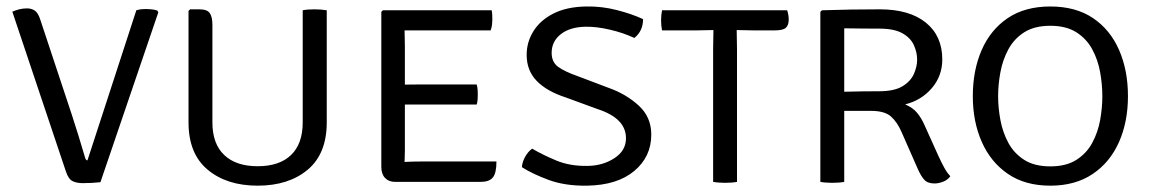

<svg xmlns="http://www.w3.org/2000/svg" viewBox="-20 -575 3631 607"><path d="M411 -542.5Q419 -545 427.2 -545.8Q435.5 -546.5 442 -546.5Q449 -546.5 459.2 -545.5Q469.5 -544.5 477.5 -541.5L480.5 -536L297.5 1Q270.5 4 241.5 4Q223 4 209.8 -2.2Q196.5 -8.5 188.5 -32.5L19 -538Q30 -543 41.8 -545.8Q53.5 -548.5 65.5 -548.5Q79.5 -548.5 90 -541.5Q100.5 -534.5 107.5 -512.5L206.5 -214Q216 -185.5 228.2 -145.8Q240.5 -106 249.5 -75Q252 -68 256.5 -68Z M1013 -188Q1013 -89 952.8 -38.5Q892.5 12 794.5 12Q697 12 636.5 -38.5Q576 -89 576 -188V-540.5L581 -545.5H610.5Q635 -545.5 643.2 -533.5Q651.5 -521.5 651.5 -496.5V-188Q651.5 -120.5 688.8 -85Q726 -49.5 794.5 -49.5Q863.5 -49.5 900.2 -85Q937 -120.5 937 -188V-542.5Q951.5 -545.5 973.5 -545.5Q983.5 -545.5 994 -544.8Q1004.5 -544 1013 -542.5Z M1549.5 -64.5Q1549.5 -27.5 1538 -13.8Q1526.5 0 1500 0H1229Q1209 0 1197.2 -12.5Q1185.5 -25 1185.5 -47.5V-537.5L1190.5 -542.5H1534.5Q1536 -534.5 1536.2 -526.8Q1536.5 -519 1536.5 -512.5Q1536.5 -506 1535.5 -496.8Q1534.5 -487.5 1531 -479H1313.5Q1303 -479 1288.5 -479Q1274 -479 1259 -479Q1259 -470 1259.5 -456.8Q1260 -443.5 1260 -428.5V-307.5Q1275 -307.5 1289.2 -307.8Q1303.5 -308 1313.5 -308H1487Q1489.5 -300 1490 -291Q1490.5 -282 1490.5 -276Q1490.5 -269.5 1490 -260.8Q1489.5 -252 1487 -244.5H1313.5Q1303.5 -244.5 1289.2 -244.5Q1275 -244.5 1260 -244.5V-99Q1260 -89.5 1259.5 -78.8Q1259 -68 1259 -63Q1282 -64.5 1315 -64.5Z M1630 -46.5Q1631 -63 1640.5 -79.8Q1650 -96.5 1662.5 -105Q1695.5 -85.5 1738.8 -67.5Q1782 -49.5 1837.5 -50.5Q1885.5 -51 1922.2 -74.8Q1959 -98.5 1959 -138Q1959 -201 1869.5 -230L1768.5 -267Q1708.5 -286.5 1676.8 -319.2Q1645 -352 1645 -401.5Q1645 -442.5 1666.8 -477Q1688.5 -511.5 1730.2 -532.5Q1772 -553.5 1833 -554.5Q1882.5 -555.5 1930.8 -543Q1979 -530.5 2013 -514.5Q2013 -477 1985.5 -455Q1950 -471.5 1908.2 -481.2Q1866.5 -491 1831 -490.5Q1781.5 -489.5 1752.8 -466.8Q1724 -444 1724 -408Q1724 -378.5 1744.8 -363.5Q1765.5 -348.5 1807 -334L1903.5 -297.5Q1959 -278 1999 -241.5Q2039 -205 2039 -149.5Q2039 -79.5 1985.2 -34.5Q1931.5 10.5 1835.5 12Q1766.5 13 1714.5 -6.2Q1662.5 -25.5 1630 -46.5Z M2234.5 -420.5Q2234.5 -436.5 2235 -450Q2235.5 -463.5 2235.5 -480Q2226 -480 2210 -479.5Q2194 -479 2185 -479H2073Q2070 -494.5 2070 -510.5Q2070 -527 2073 -542.5H2468.5Q2473.5 -528.5 2473.5 -513Q2473.5 -496 2464.8 -487.5Q2456 -479 2430.5 -479H2359.5Q2351 -479 2334.2 -479.5Q2317.5 -480 2309 -480Q2309 -463.5 2309.5 -450Q2310 -436.5 2310 -420.5V0Q2294.5 3 2272.5 3Q2263.5 3 2253 2.2Q2242.5 1.5 2234.5 0Z M2959 -387Q2959 -335 2925.8 -296.2Q2892.5 -257.5 2841.5 -245Q2865.5 -235 2879.2 -218.5Q2893 -202 2903 -179L2947 -81.5Q2956 -62 2965.2 -45Q2974.5 -28 2984.5 -18Q2976.5 -6.5 2962.2 -0.8Q2948 5 2934.5 5Q2912.5 5 2902 -6.8Q2891.5 -18.5 2882 -40L2830.5 -157Q2817 -188.5 2797 -206.5Q2777 -224.5 2733.5 -224.5H2649V0Q2633 3 2611 3Q2601.5 3 2591.2 2.2Q2581 1.5 2573.5 0V-537.5L2578.5 -542.5Q2627 -544 2671.2 -544.8Q2715.5 -545.5 2761.5 -545.5Q2855 -545.5 2907 -503.5Q2959 -461.5 2959 -387ZM2649 -485.5V-285Q2679 -286 2708 -286.2Q2737 -286.5 2759 -286.5Q2807 -286.5 2833 -302.2Q2859 -318 2869.2 -341.2Q2879.5 -364.5 2879.5 -386.5Q2879.5 -409.5 2869.2 -432.2Q2859 -455 2833 -469.8Q2807 -484.5 2759.5 -484.5Q2737.5 -484.5 2705.5 -484.8Q2673.5 -485 2649 -485.5Z M3055.5 -271Q3055.5 -352.5 3083.5 -416.8Q3111.5 -481 3166 -517.8Q3220.5 -554.5 3300.5 -554.5Q3381 -554.5 3435.5 -517.8Q3490 -481 3518 -416.8Q3546 -352.5 3546 -271Q3546 -189.5 3517.5 -125.5Q3489 -61.5 3434.2 -24.8Q3379.5 12 3300.5 12Q3221 12 3166.5 -25.2Q3112 -62.5 3083.8 -126.5Q3055.5 -190.5 3055.5 -271ZM3135.5 -271Q3135.5 -234 3142.8 -195.2Q3150 -156.5 3168 -123.2Q3186 -90 3218.2 -69.5Q3250.5 -49 3300.5 -49Q3350.5 -49 3382.8 -69.5Q3415 -90 3433 -123.2Q3451 -156.5 3458 -195.2Q3465 -234 3465 -271Q3465 -308 3458 -347Q3451 -386 3433 -419.2Q3415 -452.5 3382.8 -473Q3350.5 -493.5 3300.5 -493.5Q3250.5 -493.5 3218.2 -473Q3186 -452.5 3168 -419.2Q3150 -386 3142.8 -347Q3135.5 -308 3135.5 -271Z"/></svg>

Font: Signika SC Light
Style: Regular
Weight: 300
Designer: Anna Giedryś
Foundry: Anna Giedryś
Version: Version 2.000; ttfautohint (v1.8.3) -l 8 -r 50 -G 200 -x 9 -